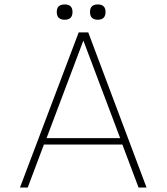

<svg xmlns="http://www.w3.org/2000/svg" viewBox="-20 -846 751 866"><path d="M606 0H605L532 -194H178L105 0H70L335 -700H378L641 0ZM356 -663 190 -223H522ZM272 -826Q307 -826 307 -792Q307 -757 272 -757Q236 -757 236 -792Q236 -826 272 -826ZM456 -792Q456 -757 421 -757Q386 -757 386 -792Q386 -826 421 -826Q456 -826 456 -792Z"/></svg>

Font: Fivo Sans Thin
Style: Regular
Weight: 250
Foundry: Alexander Slobzheninov
Version: 1.0